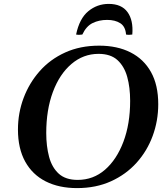

<svg xmlns="http://www.w3.org/2000/svg" viewBox="-20 -949 850 984"><path d="M488 -715Q581 -715 649 -680.5Q717 -646 754 -579.5Q791 -513 791 -415Q791 -330 762.5 -252.5Q734 -175 680 -115Q626 -55 549 -20Q472 15 375 15Q282 15 214 -19.5Q146 -54 109 -121Q72 -188 72 -285Q72 -370 101 -447Q130 -524 183.5 -584.5Q237 -645 314 -680Q391 -715 488 -715ZM378 -27Q458 -27 518 -79Q578 -131 612.5 -222.5Q647 -314 647 -432Q647 -501 632 -555Q617 -609 582 -641Q547 -673 485 -673Q407 -673 346 -621Q285 -569 251 -477.5Q217 -386 217 -267Q217 -200 231.5 -145.5Q246 -91 281 -59Q316 -27 378 -27ZM370 -772Q387 -854 432.5 -891.5Q478 -929 537 -929Q603 -929 633.5 -887Q664 -845 658 -772Q641 -769 626 -772Q623 -813 596.5 -830Q570 -847 529 -847Q488 -847 455 -831Q422 -815 402 -772Q385 -769 370 -772Z"/></svg>

Font: Poltawski Nowy Medium
Style: Italic
Weight: 500
Italic angle: -12°
Version: Version 1.001;gftools[0.9.25]